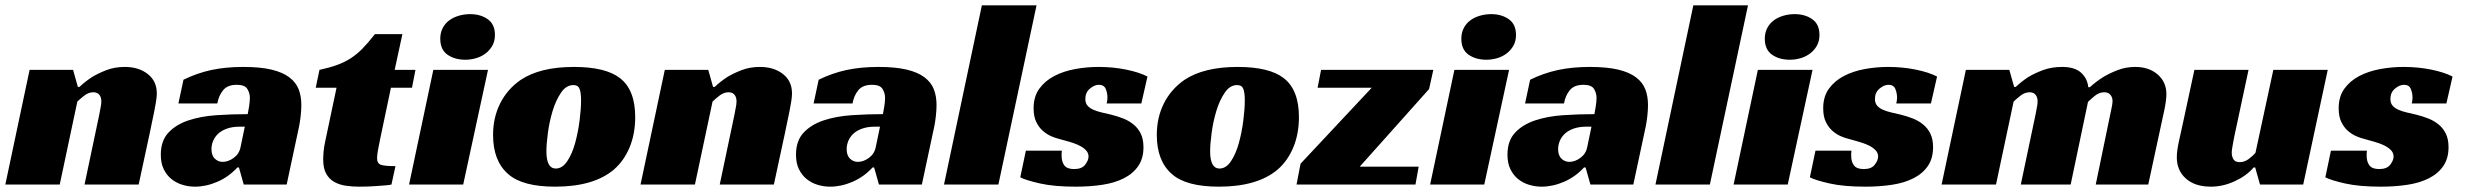

<svg xmlns="http://www.w3.org/2000/svg" viewBox="-30 -692 9244 720"><path d="M268 -366Q289 -386 315 -403Q338 -417 369 -429Q400 -441 438 -441Q490 -441 524 -414.5Q558 -388 558 -342Q558 -329 555 -310.5Q552 -292 548 -272Q544 -252 539.5 -231.5Q535 -211 532 -195L490 0H287L342 -261Q344 -274 347 -287.5Q350 -301 350 -312Q350 -327 342.5 -336.5Q335 -346 320 -346Q302 -346 285.5 -333Q269 -320 260 -311L194 0H-10L81 -430H244L262 -366Z M658 -393Q709 -418 762.5 -429.5Q816 -441 882 -441Q946 -441 988 -431Q1030 -421 1055 -402Q1080 -383 1090 -357Q1100 -331 1100 -298Q1100 -279 1097.5 -257Q1095 -235 1092 -220L1045 0H884L866 -64H860Q828 -29 785.5 -10.5Q743 8 701 8Q677 8 654 1Q631 -6 613 -20.5Q595 -35 584 -57.5Q573 -80 573 -112Q573 -164 601.5 -194.5Q630 -225 676.5 -240.5Q723 -256 781.5 -260Q840 -264 899 -264Q901 -274 904 -292.5Q907 -311 907 -325Q907 -343 897.5 -358.5Q888 -374 858 -374Q823 -374 806.5 -353.5Q790 -333 785 -304H639ZM888 -217H870Q841 -217 820.5 -209.5Q800 -202 787.5 -190Q775 -178 769 -163Q763 -148 763 -133Q763 -109 775.5 -97Q788 -85 805 -85Q826 -85 846.5 -100Q867 -115 872 -140Z M1168 -430Q1205 -438 1233 -448Q1261 -458 1284.5 -473Q1308 -488 1329.5 -510Q1351 -532 1376 -564H1479L1450 -430H1528L1515 -363H1436L1395 -168Q1390 -145 1387 -127Q1384 -109 1384 -99Q1384 -79 1398.5 -74Q1413 -69 1453 -69L1438 0Q1431 2 1416.5 3Q1402 4 1384.5 5.5Q1367 7 1348.5 7.5Q1330 8 1316 8Q1291 8 1267 4.5Q1243 1 1224 -9.5Q1205 -20 1193.5 -40Q1182 -60 1182 -94Q1182 -106 1183.5 -124Q1185 -142 1190 -164L1232 -363H1154Z M1707 0H1504L1595 -430H1800ZM1826 -561Q1826 -538 1816.5 -521Q1807 -504 1791.5 -492Q1776 -480 1756 -474Q1736 -468 1715 -468Q1675 -468 1648 -487Q1621 -506 1621 -547Q1621 -569 1630 -586.5Q1639 -604 1654.5 -615.5Q1670 -627 1690.5 -633Q1711 -639 1733 -639Q1772 -639 1799 -620Q1826 -601 1826 -561Z M2122 -441Q2241 -441 2295 -399Q2352 -355 2352 -253Q2352 -190 2331 -139.5Q2310 -89 2272 -56Q2196 8 2052 8Q1929 8 1876 -39Q1819 -88 1819 -186Q1819 -251 1845.5 -304Q1872 -357 1922 -392Q1995 -441 2122 -441ZM2054 -60Q2079 -60 2097.5 -88Q2116 -116 2127 -156.5Q2138 -197 2143.5 -240.5Q2149 -284 2149 -316Q2149 -344 2143.5 -358.5Q2138 -373 2120 -373Q2093 -373 2073.5 -344Q2054 -315 2042 -275Q2030 -235 2024.5 -193Q2019 -151 2019 -125Q2019 -60 2054 -60Z M2650 -366Q2671 -386 2697 -403Q2720 -417 2751 -429Q2782 -441 2820 -441Q2872 -441 2906 -414.5Q2940 -388 2940 -342Q2940 -329 2937 -310.5Q2934 -292 2930 -272Q2926 -252 2921.5 -231.5Q2917 -211 2914 -195L2872 0H2669L2724 -261Q2726 -274 2729 -287.5Q2732 -301 2732 -312Q2732 -327 2724.5 -336.5Q2717 -346 2702 -346Q2684 -346 2667.5 -333Q2651 -320 2642 -311L2576 0H2372L2463 -430H2626L2644 -366Z M3040 -393Q3091 -418 3144.5 -429.5Q3198 -441 3264 -441Q3328 -441 3370 -431Q3412 -421 3437 -402Q3462 -383 3472 -357Q3482 -331 3482 -298Q3482 -279 3479.5 -257Q3477 -235 3474 -220L3427 0H3266L3248 -64H3242Q3210 -29 3167.5 -10.5Q3125 8 3083 8Q3059 8 3036 1Q3013 -6 2995 -20.5Q2977 -35 2966 -57.5Q2955 -80 2955 -112Q2955 -164 2983.5 -194.5Q3012 -225 3058.5 -240.5Q3105 -256 3163.5 -260Q3222 -264 3281 -264Q3283 -274 3286 -292.5Q3289 -311 3289 -325Q3289 -343 3279.5 -358.5Q3270 -374 3240 -374Q3205 -374 3188.5 -353.5Q3172 -333 3167 -304H3021ZM3270 -217H3252Q3223 -217 3202.5 -209.5Q3182 -202 3169.5 -190Q3157 -178 3151 -163Q3145 -148 3145 -133Q3145 -109 3157.5 -97Q3170 -85 3187 -85Q3208 -85 3228.5 -100Q3249 -115 3254 -140Z M3714 0H3510L3652 -672H3857Z M4120 -304Q4121 -309 4122 -314Q4123 -319 4123 -325Q4123 -343 4116.5 -358.5Q4110 -374 4091 -374Q4074 -374 4057 -359.5Q4040 -345 4040 -321Q4040 -305 4048.5 -295.5Q4057 -286 4071 -280Q4085 -274 4102.5 -270Q4120 -266 4137 -262Q4161 -256 4182.5 -247.5Q4204 -239 4221 -225Q4238 -211 4248 -190.5Q4258 -170 4258 -140Q4258 -98 4238.5 -69.5Q4219 -41 4184.5 -23.5Q4150 -6 4103.5 1Q4057 8 4004 8Q3923 8 3870 -4Q3817 -16 3796 -27L3817 -127H3952Q3951 -122 3951 -117.5Q3951 -113 3951 -108Q3951 -85 3961.5 -71.5Q3972 -58 3998 -58Q4027 -58 4039.5 -74.5Q4052 -91 4052 -105Q4052 -119 4041.5 -129.5Q4031 -140 4015 -147.5Q3999 -155 3979.5 -160.5Q3960 -166 3942 -171Q3929 -174 3912.5 -181Q3896 -188 3881 -201Q3866 -214 3856 -234.5Q3846 -255 3846 -286Q3846 -330 3867.5 -359.5Q3889 -389 3923.5 -407Q3958 -425 4001.5 -433Q4045 -441 4089 -441Q4144 -441 4193 -431Q4242 -421 4273 -405L4250 -304Z M4611 -441Q4730 -441 4784 -399Q4841 -355 4841 -253Q4841 -190 4820 -139.5Q4799 -89 4761 -56Q4685 8 4541 8Q4418 8 4365 -39Q4308 -88 4308 -186Q4308 -251 4334.5 -304Q4361 -357 4411 -392Q4484 -441 4611 -441ZM4543 -60Q4568 -60 4586.5 -88Q4605 -116 4616 -156.5Q4627 -197 4632.5 -240.5Q4638 -284 4638 -316Q4638 -344 4632.5 -358.5Q4627 -373 4609 -373Q4582 -373 4562.5 -344Q4543 -315 4531 -275Q4519 -235 4513.5 -193Q4508 -151 4508 -125Q4508 -60 4543 -60Z M4847 -78 5114 -363H4911L4924 -430H5345L5329 -358L5069 -67H5290L5278 0H4832Z M5536 0H5333L5424 -430H5629ZM5655 -561Q5655 -538 5645.5 -521Q5636 -504 5620.5 -492Q5605 -480 5585 -474Q5565 -468 5544 -468Q5504 -468 5477 -487Q5450 -506 5450 -547Q5450 -569 5459 -586.5Q5468 -604 5483.5 -615.5Q5499 -627 5519.5 -633Q5540 -639 5562 -639Q5601 -639 5628 -620Q5655 -601 5655 -561Z M5708 -393Q5759 -418 5812.5 -429.5Q5866 -441 5932 -441Q5996 -441 6038 -431Q6080 -421 6105 -402Q6130 -383 6140 -357Q6150 -331 6150 -298Q6150 -279 6147.5 -257Q6145 -235 6142 -220L6095 0H5934L5916 -64H5910Q5878 -29 5835.5 -10.5Q5793 8 5751 8Q5727 8 5704 1Q5681 -6 5663 -20.5Q5645 -35 5634 -57.5Q5623 -80 5623 -112Q5623 -164 5651.5 -194.5Q5680 -225 5726.5 -240.5Q5773 -256 5831.5 -260Q5890 -264 5949 -264Q5951 -274 5954 -292.5Q5957 -311 5957 -325Q5957 -343 5947.5 -358.5Q5938 -374 5908 -374Q5873 -374 5856.5 -353.5Q5840 -333 5835 -304H5689ZM5938 -217H5920Q5891 -217 5870.5 -209.5Q5850 -202 5837.5 -190Q5825 -178 5819 -163Q5813 -148 5813 -133Q5813 -109 5825.5 -97Q5838 -85 5855 -85Q5876 -85 5896.5 -100Q5917 -115 5922 -140Z M6382 0H6178L6320 -672H6525Z M6674 0H6471L6562 -430H6767ZM6793 -561Q6793 -538 6783.5 -521Q6774 -504 6758.5 -492Q6743 -480 6723 -474Q6703 -468 6682 -468Q6642 -468 6615 -487Q6588 -506 6588 -547Q6588 -569 6597 -586.5Q6606 -604 6621.5 -615.5Q6637 -627 6657.5 -633Q6678 -639 6700 -639Q6739 -639 6766 -620Q6793 -601 6793 -561Z M7081 -304Q7082 -309 7083 -314Q7084 -319 7084 -325Q7084 -343 7077.5 -358.5Q7071 -374 7052 -374Q7035 -374 7018 -359.5Q7001 -345 7001 -321Q7001 -305 7009.5 -295.5Q7018 -286 7032 -280Q7046 -274 7063.5 -270Q7081 -266 7098 -262Q7122 -256 7143.5 -247.5Q7165 -239 7182 -225Q7199 -211 7209 -190.5Q7219 -170 7219 -140Q7219 -98 7199.5 -69.5Q7180 -41 7145.5 -23.5Q7111 -6 7064.5 1Q7018 8 6965 8Q6884 8 6831 -4Q6778 -16 6757 -27L6778 -127H6913Q6912 -122 6912 -117.5Q6912 -113 6912 -108Q6912 -85 6922.5 -71.5Q6933 -58 6959 -58Q6988 -58 7000.5 -74.5Q7013 -91 7013 -105Q7013 -119 7002.5 -129.5Q6992 -140 6976 -147.5Q6960 -155 6940.5 -160.5Q6921 -166 6903 -171Q6890 -174 6873.5 -181Q6857 -188 6842 -201Q6827 -214 6817 -234.5Q6807 -255 6807 -286Q6807 -330 6828.5 -359.5Q6850 -389 6884.5 -407Q6919 -425 6962.5 -433Q7006 -441 7050 -441Q7105 -441 7154 -431Q7203 -421 7234 -405L7211 -304Z M7529 -366Q7550 -386 7576 -403Q7599 -417 7631 -429Q7663 -441 7703 -441Q7751 -441 7774.5 -419Q7798 -397 7801 -365H7807Q7830 -386 7857 -403Q7880 -417 7911 -429Q7942 -441 7977 -441Q8029 -441 8061.5 -412.5Q8094 -384 8094 -339Q8094 -316 8086 -278Q8078 -240 8068 -195L8026 0H7829L7883 -261Q7886 -276 7889 -290Q7892 -304 7892 -313Q7892 -327 7884 -336.5Q7876 -346 7861 -346Q7842 -346 7825.5 -332.5Q7809 -319 7800 -310L7735 0H7548L7603 -261Q7605 -274 7608 -287.5Q7611 -301 7611 -312Q7611 -327 7603.5 -336.5Q7596 -346 7581 -346Q7563 -346 7546.5 -333Q7530 -320 7521 -311L7455 0H7251L7342 -430H7505L7523 -366Z M8495 -430H8699L8607 0H8445L8427 -64H8421Q8395 -33 8350.5 -12.5Q8306 8 8261 8Q8201 8 8167 -22.5Q8133 -53 8133 -102Q8133 -127 8141.5 -164.5Q8150 -202 8157 -235L8199 -430H8402L8352 -196Q8350 -188 8348 -177Q8346 -166 8344 -155.5Q8342 -145 8340.5 -135.5Q8339 -126 8339 -120Q8339 -105 8345.5 -94.5Q8352 -84 8369 -84Q8387 -84 8403 -96Q8419 -108 8428 -119Z M9014 -304Q9015 -309 9016 -314Q9017 -319 9017 -325Q9017 -343 9010.5 -358.5Q9004 -374 8985 -374Q8968 -374 8951 -359.5Q8934 -345 8934 -321Q8934 -305 8942.5 -295.5Q8951 -286 8965 -280Q8979 -274 8996.5 -270Q9014 -266 9031 -262Q9055 -256 9076.5 -247.5Q9098 -239 9115 -225Q9132 -211 9142 -190.5Q9152 -170 9152 -140Q9152 -98 9132.5 -69.5Q9113 -41 9078.5 -23.5Q9044 -6 8997.5 1Q8951 8 8898 8Q8817 8 8764 -4Q8711 -16 8690 -27L8711 -127H8846Q8845 -122 8845 -117.5Q8845 -113 8845 -108Q8845 -85 8855.5 -71.5Q8866 -58 8892 -58Q8921 -58 8933.5 -74.5Q8946 -91 8946 -105Q8946 -119 8935.5 -129.5Q8925 -140 8909 -147.5Q8893 -155 8873.5 -160.5Q8854 -166 8836 -171Q8823 -174 8806.5 -181Q8790 -188 8775 -201Q8760 -214 8750 -234.5Q8740 -255 8740 -286Q8740 -330 8761.5 -359.5Q8783 -389 8817.5 -407Q8852 -425 8895.5 -433Q8939 -441 8983 -441Q9038 -441 9087 -431Q9136 -421 9167 -405L9144 -304Z"/></svg>

Font: Racing Sans One
Style: Regular
Weight: 400
Designer: Pablo Impallari, Rodrigo Fuenzalida
Foundry: Pablo Impallari, Rodrigo Fuenzalida
Version: Version 1.001; ttfautohint (v0.8) -G 200 -r 50